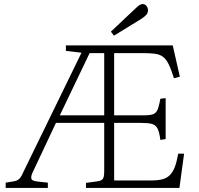

<svg xmlns="http://www.w3.org/2000/svg" viewBox="-20 -927 982 947"><path d="M8 0V-26L50 -33Q61 -35 68 -39.5Q75 -44 81 -52Q87 -60 92 -72L382 -667L305 -676V-703H832L867 -549L838 -541Q824 -586 811.5 -611Q799 -636 783 -647.5Q767 -659 743.5 -662Q720 -665 684 -665H543V-358H684Q708 -358 723 -360.5Q738 -363 746.5 -370.5Q755 -378 760.5 -395Q766 -412 771 -440L797 -443V-241L771 -237Q766 -275 757 -293Q748 -311 728.5 -316Q709 -321 670 -321H543V-37H725Q760 -37 782 -43Q804 -49 818.5 -64Q833 -79 842.5 -104Q852 -129 859 -169H888L865 0H404V-25L463 -33Q482 -36 488 -46Q494 -56 494 -84V-321H256L144 -83Q138 -72 135.5 -62.5Q133 -53 134.5 -46.5Q136 -40 143 -37Q150 -34 162 -32L216 -26V0ZM275 -358H494V-665H422ZM542 -751 527 -771 649 -886Q662 -898 669 -902.5Q676 -907 684 -907Q695 -907 702.5 -897.5Q710 -888 710 -876Q710 -864 702 -854.5Q694 -845 677 -834Z"/></svg>

Font: Literata 18pt ExtraLight
Style: Regular
Weight: 250
Designer: Latin by Veronika Burian and Jose Scaglione. Greek by Irene Vlachou. Cyrillic by Vera Evstafieva.
Foundry: TypeTogether
Version: Version 3.103;gftools[0.9.29]